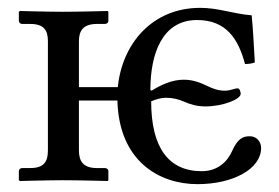

<svg xmlns="http://www.w3.org/2000/svg" viewBox="-20 -459 711 489"><path d="M279 -203C283 -48 386 10 483 10C574 10 645 -29 645 -82C645 -98 634 -112 616 -112C599 -112 585 -106 571 -74C559 -47 534 -23 494 -23C410 -23 365 -82 365 -201C377 -206 390 -210 403 -210C421 -210 435 -206 449 -200C465 -193 481 -188 504 -188C547 -188 593 -206 593 -220C593 -224 591 -234 585 -234C578 -234 566 -228 553 -228C536 -228 522 -233 506 -241C489 -249 471 -256 448 -256C419 -256 392 -244 366 -228L363 -230C363 -322 393 -408 482 -408C556 -408 587 -360 604 -296C613 -296 621 -297 629 -300C626 -349 625 -379 621 -420C572 -424 537 -439 490 -439C367 -439 291 -347 280 -237H181V-354C181 -382 193 -398 227 -398H247C252 -398 256 -401 256 -406V-429L254 -431C254 -431 181 -429 140 -429C103 -429 31 -431 31 -431L28 -429V-406C28 -401 32 -398 37 -398H57C92 -398 102 -382 102 -354V-76C102 -47 92 -31 57 -31H37C32 -31 28 -28 28 -23V0L31 2C31 2 103 0 140 0C181 0 254 2 254 2L256 0V-23C256 -28 252 -31 247 -31H227C193 -31 181 -47 181 -76V-203Z"/></svg>

Font: Libertinus Math
Style: Regular
Weight: 400
Designer: Philipp H. Poll, Khaled Hosny
Foundry: Caleb Maclennan
Version: Version 7.050;RELEASE